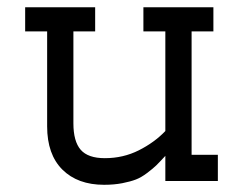

<svg xmlns="http://www.w3.org/2000/svg" viewBox="-20 -495 665 525"><path d="M266.6 -62.5Q316.9 -62.5 359.6 -84Q402.3 -105.5 432.1 -136.7V-409.2H372.1V-475.1H563.5V-409.2H503.9V-71.8H575.7V0H432.1V-68.8Q416 -51.3 407.2 -42.7Q398.4 -34.2 382.3 -22Q366.2 -9.8 351.6 -4.2Q336.9 1.5 314.5 5.9Q292 10.3 264.6 10.3Q192.4 10.3 150.6 -31.2Q108.9 -72.8 108.9 -149.4V-409.2H48.8V-475.1H240.2V-409.2H180.7V-157.7Q180.7 -108.4 200.7 -85.4Q220.7 -62.5 266.6 -62.5Z"/></svg>

Font: Eligible
Style: Regular
Weight: 500
Version: Version 1.1